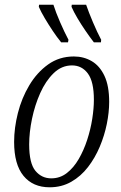

<svg xmlns="http://www.w3.org/2000/svg" viewBox="-20 -786 515 816"><path d="M191 10Q120 10 80 -38.5Q40 -87 40 -183Q40 -242 56 -305.5Q72 -369 104.5 -423.5Q137 -478 184.5 -512Q232 -546 294 -546Q336 -546 370 -526Q404 -506 424 -463.5Q444 -421 444 -353Q444 -309 434 -259.5Q424 -210 404 -162.5Q384 -115 354 -76Q324 -37 283 -13.5Q242 10 191 10ZM198 -28Q235 -28 264 -50.5Q293 -73 314.5 -110Q336 -147 350.5 -191.5Q365 -236 372 -280.5Q379 -325 379 -362Q379 -439 353.5 -473.5Q328 -508 286 -508Q242 -508 208 -475Q174 -442 151 -390.5Q128 -339 116 -281Q104 -223 104 -172Q104 -92 130.5 -60Q157 -28 198 -28ZM379 -606Q362 -628 343.5 -655Q325 -682 309 -709Q293 -736 284 -757L285 -766H346Q357 -734 375 -691.5Q393 -649 410 -617L409 -606ZM240 -606Q222 -628 204 -655Q186 -682 170 -709Q154 -736 145 -757L146 -766H207Q217 -734 235.5 -691.5Q254 -649 271 -617L269 -606Z"/></svg>

Font: Noto Serif Condensed Light
Style: Italic
Weight: 300
Width: 3
Italic angle: -12°
Designer: Monotype Design Team
Foundry: Monotype Imaging Inc.
Version: Version 2.014; ttfautohint (v1.8.4.7-5d5b)